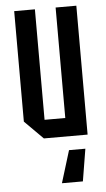

<svg xmlns="http://www.w3.org/2000/svg" viewBox="-54 -595 458 831"><g transform="rotate(-5 175.0 -180.0)"><path d="M310 -560V0H120L40 -80V-560H130V-80H220V-560ZM295 60 272 200H181L224 60Z"/></g></svg>

Font: Tektur Condensed
Style: Regular
Weight: 400
Width: 3
Designer: Adam Jagosz
Foundry: Adam Jagosz
Version: Version 1.005;gftools[0.9.30]